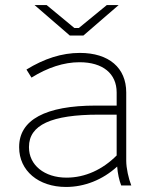

<svg xmlns="http://www.w3.org/2000/svg" viewBox="-20 -736 614 762"><path d="M257 -595H311L451 -716H404L293 -625H275L165 -716H117ZM242 6C315 6 387 -22 445 -75C447 -48 453 -20 461 0H501C490 -28 481 -69 481 -98V-369C481 -467 412 -526 297 -526C225 -526 155 -503 85 -460L105 -428C169 -468 234 -489 295 -489H296C388 -489 443 -444 443 -369V-317H361C160 -317 56 -260 56 -153V-151C56 -59 132 6 242 6ZM244 -31C156 -31 95 -81 95 -151V-153C95 -240 184 -281 372 -281H443V-119C387 -63 318 -31 244 -31Z"/></svg>

Font: Fixel Display ExtraLight
Style: Regular
Weight: 200
Designer: AlfaBravo + MacPaw
Foundry: Kyrylo Tkachov, Marchela Mozhyna, Serhii Makarenko, Maria Weinstein, Zakhar Kryvoshyya
Version: Version 1.211